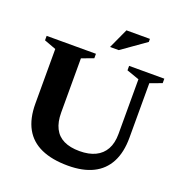

<svg xmlns="http://www.w3.org/2000/svg" viewBox="-153 -1005 1098 1153"><g transform="rotate(20 396.0 -429.0)"><path d="M627 -270V-619.5L547 -647.5V-676H772V-647.5L696.5 -619.5V-271.5Q696.5 -177.5 663 -114Q629.5 -50.5 565 -18.8Q500.5 13 406 13Q304.5 13 235 -18Q165.5 -49 130.5 -112.2Q95.5 -175.5 95.5 -271V-619.5L20 -647.5V-676H335V-647.5L259.5 -619.5V-273Q259.5 -213 279.8 -172.8Q300 -132.5 340.5 -112.8Q381 -93 441.5 -93Q501 -93 542.2 -113Q583.5 -133 605.2 -172.2Q627 -211.5 627 -270ZM400.5 -743.5 459 -871H609V-851.5L456 -743.5Z"/></g></svg>

Font: Newsreader 16pt 16pt
Style: Bold
Weight: 700
Version: Version 1.003